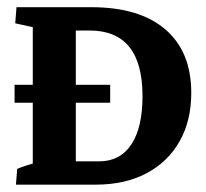

<svg xmlns="http://www.w3.org/2000/svg" viewBox="-20 -503 560 523"><path d="M131.8 0V-63.5H250Q307.1 -63.5 337.6 -109.4Q368.2 -155.3 368.2 -241.2Q368.2 -419.9 224.1 -419.9H131.8V-483.4H228.5Q359.9 -483.4 430.4 -422.9Q501 -362.3 501 -250Q501 -173.8 469 -117.7Q437 -61.5 378.7 -30.8Q320.3 0 240.2 0ZM69.3 -7.3V-476.6H186.5V-7.3ZM23.4 0 26.9 -43Q50.3 -53.2 87.9 -62L69.3 -12.2V-88.9H186.5V-12.2L169.4 -58.1L234.4 -43.9L231 0ZM232.4 -483.4 229 -440.4Q205.6 -430.2 168 -421.4L186.5 -471.2V-394.5H69.3V-471.2L86.4 -425.3L21.5 -439.5L24.9 -483.4ZM19.7 -272H280.1V-223.1H19.7Z"/></svg>

Font: Markazi Text
Style: Regular
Weight: 400
Designer: Borna Izadpanah (Arabic designer), Fiona Ross (Arabic design director) and Florian Runge (Latin designer)
Foundry: Borna Izadpanah and Florian Runge
Version: Version 1.000